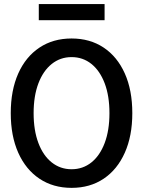

<svg xmlns="http://www.w3.org/2000/svg" viewBox="-20 -896 690 928"><path d="M326 12Q237 12 170.8 -32.2Q104.5 -76.5 68.2 -157.8Q32 -239 32 -349Q32 -459.5 68.2 -540.8Q104.5 -622 170.8 -666Q237 -710 326 -710Q415 -710 481 -666Q547 -622 583.2 -541Q619.5 -460 619.5 -349Q619.5 -239 583.2 -157.8Q547 -76.5 481 -32.2Q415 12 326 12ZM326 -78Q380.5 -78 421.8 -111Q463 -144 486 -205Q509 -266 509 -349Q509 -432.5 486 -493.2Q463 -554 421.8 -587Q380.5 -620 326 -620Q271.5 -620 230 -586.8Q188.5 -553.5 165.5 -492.8Q142.5 -432 142.5 -349Q142.5 -266 165.5 -205Q188.5 -144 230 -111Q271.5 -78 326 -78ZM167.5 -798.5V-876.5H485.5V-798.5Z"/></svg>

Font: Azeret Mono Thin
Style: Regular
Weight: 100
Designer: Martin Vácha
Foundry: Displaay
Version: Version 1.002